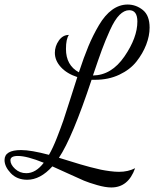

<svg xmlns="http://www.w3.org/2000/svg" viewBox="-94 -740 685 847"><path d="M26 53Q-19 53 -46.5 24Q-74 -5 -74 -34Q-74 -78 -1 -78Q43 -78 122 -57Q139 -86 157 -132Q175 -178 185.5 -208.5Q196 -239 218 -309Q240 -379 247 -400Q201 -415 174.5 -444Q148 -473 148 -507Q148 -536 165.5 -561Q183 -586 210 -586Q197 -568 197 -524Q197 -452 254 -421Q276 -488 296 -536Q316 -584 342.5 -629Q369 -674 401 -697Q433 -720 469 -720Q506 -720 536 -696Q566 -672 566 -618Q566 -582 551 -543Q536 -504 508 -468.5Q480 -433 432.5 -410.5Q385 -388 326 -388H310Q225 -132 166 -44Q175 -41 211.5 -30Q248 -19 260.5 -15Q273 -11 303.5 -3Q334 5 351 8.5Q368 12 390.5 15Q413 18 431 18Q471 18 502 2Q472 87 397 87Q371 87 334.5 76.5Q298 66 276.5 57Q255 48 202 23.5Q149 -1 137 -6Q84 53 26 53ZM476 -695Q454 -695 433 -674Q412 -653 391 -606.5Q370 -560 355 -519Q340 -478 316 -407Q398 -408 455 -491Q512 -574 512 -645Q512 -695 476 -695ZM22 24Q64 24 99 -22Q25 -52 -15 -52Q-48 -52 -48 -33Q-48 -14 -27.5 5Q-7 24 22 24Z"/></svg>

Font: Dancing Script
Style: Regular
Weight: 400
Designer: Pablo Impallari
Foundry: Pablo Impallari. www.impallari.com
Version: Version 1.002